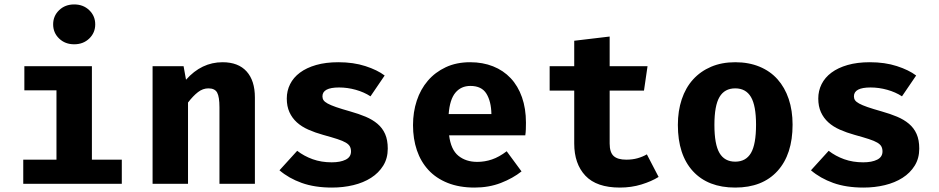

<svg xmlns="http://www.w3.org/2000/svg" viewBox="-20 -830 4240 867"><path d="M530 0H85V-109H235V-422H90V-531H395V-109H530ZM315 -630Q274 -630 247 -656Q220 -682 220 -720Q220 -758 247 -784Q274 -810 315 -810Q356 -810 383 -784Q410 -758 410 -720Q410 -682 383 -656Q356 -630 315 -630Z M669 0V-531H809L820 -470Q890 -549 985 -549Q1056 -549 1093.5 -507.5Q1131 -466 1131 -390V0H971V-345Q971 -393 960.5 -412Q950 -431 921 -431Q896 -431 874 -414Q852 -397 829 -367V0Z M1478 -97Q1517 -97 1541 -109Q1565 -121 1565 -146Q1565 -159 1560 -168.5Q1555 -178 1541.5 -186Q1528 -194 1503.5 -202Q1479 -210 1439 -221Q1403 -231 1372.5 -244.5Q1342 -258 1320.5 -277.5Q1299 -297 1287 -323.5Q1275 -350 1275 -385Q1275 -420 1290 -450Q1305 -480 1334.5 -502Q1364 -524 1407.5 -536.5Q1451 -549 1508 -549Q1576 -549 1630 -531.5Q1684 -514 1717 -489L1653 -395Q1624 -414 1586.5 -424.5Q1549 -435 1511 -435Q1436 -435 1436 -395Q1436 -385 1441 -377.5Q1446 -370 1459.5 -362.5Q1473 -355 1497.5 -346.5Q1522 -338 1561 -327Q1600 -316 1631 -303Q1662 -290 1684.5 -271Q1707 -252 1719 -225Q1731 -198 1731 -159Q1731 -115 1710.5 -82Q1690 -49 1655.5 -27Q1621 -5 1575.5 6Q1530 17 1479 17Q1401 17 1342.5 -4Q1284 -25 1242 -61L1322 -149Q1353 -125 1392 -111Q1431 -97 1478 -97Z M2008 -219Q2016 -154 2050 -126.5Q2084 -99 2135 -99Q2169 -99 2201.5 -110Q2234 -121 2268 -147L2335 -56Q2296 -25 2242 -4Q2188 17 2123 17Q2054 17 2001.5 -4Q1949 -25 1914.5 -62.5Q1880 -100 1862.5 -151.5Q1845 -203 1845 -265Q1845 -324 1862 -375.5Q1879 -427 1912 -465.5Q1945 -504 1993 -526.5Q2041 -549 2103 -549Q2160 -549 2206.5 -530.5Q2253 -512 2286 -477Q2319 -442 2337 -391Q2355 -340 2355 -276Q2355 -262 2354.5 -246.5Q2354 -231 2352 -219ZM2104 -442Q2062 -442 2036.5 -411.5Q2011 -381 2006 -315H2199Q2198 -372 2176.5 -407Q2155 -442 2104 -442Z M2954 -31Q2922 -11 2876.5 3Q2831 17 2779 17Q2674 17 2623.5 -36.5Q2573 -90 2573 -182V-421H2462V-531H2573V-646L2733 -665V-531H2904L2888 -421H2733V-182Q2733 -142 2751 -125.5Q2769 -109 2808 -109Q2836 -109 2859 -115.5Q2882 -122 2901 -133Z M3300 -549Q3361 -549 3409.5 -529Q3458 -509 3491 -472Q3524 -435 3541.5 -383Q3559 -331 3559 -267Q3559 -133 3491 -58Q3423 17 3300 17Q3177 17 3109 -57Q3041 -131 3041 -266Q3041 -329 3058.5 -381.5Q3076 -434 3109.5 -471Q3143 -508 3191 -528.5Q3239 -549 3300 -549ZM3300 -431Q3252 -431 3229 -392Q3206 -353 3206 -266Q3206 -178 3229 -139Q3252 -100 3300 -100Q3348 -100 3371 -139Q3394 -178 3394 -267Q3394 -353 3371 -392Q3348 -431 3300 -431Z M3878 -97Q3917 -97 3941 -109Q3965 -121 3965 -146Q3965 -159 3960 -168.5Q3955 -178 3941.5 -186Q3928 -194 3903.5 -202Q3879 -210 3839 -221Q3803 -231 3772.5 -244.5Q3742 -258 3720.5 -277.5Q3699 -297 3687 -323.5Q3675 -350 3675 -385Q3675 -420 3690 -450Q3705 -480 3734.5 -502Q3764 -524 3807.5 -536.5Q3851 -549 3908 -549Q3976 -549 4030 -531.5Q4084 -514 4117 -489L4053 -395Q4024 -414 3986.5 -424.5Q3949 -435 3911 -435Q3836 -435 3836 -395Q3836 -385 3841 -377.5Q3846 -370 3859.5 -362.5Q3873 -355 3897.5 -346.5Q3922 -338 3961 -327Q4000 -316 4031 -303Q4062 -290 4084.5 -271Q4107 -252 4119 -225Q4131 -198 4131 -159Q4131 -115 4110.5 -82Q4090 -49 4055.5 -27Q4021 -5 3975.5 6Q3930 17 3879 17Q3801 17 3742.5 -4Q3684 -25 3642 -61L3722 -149Q3753 -125 3792 -111Q3831 -97 3878 -97Z"/></svg>

Font: Qzxlaeiskcpccdgjqmyffctclhy
Style: Regular
Weight: 700
Monospace: yes
Designer: Carrois Corporate & Edenspiekermann
Foundry: Carrois Corporate GbR & Edenspiekermann AG
Version: Version 2.001